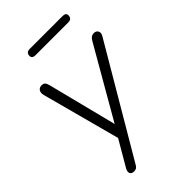

<svg xmlns="http://www.w3.org/2000/svg" viewBox="-257 -760 1030 1030"><g transform="rotate(-45 258.0 -244.5)"><path d="M117 186Q98 186 93 173Q88 160 99 142L183 -2L64 -447Q59 -467 67 -479.5Q75 -492 93 -492Q106 -492 112.5 -485Q119 -478 123 -463L223 -68L454 -469Q467 -492 488 -492Q506 -492 513 -478.5Q520 -465 509 -447L150 163Q144 175 136.5 180.5Q129 186 117 186ZM184 -629Q158 -629 158 -649Q158 -675 186 -675H434Q460 -675 460 -656Q460 -629 432 -629Z"/></g></svg>

Font: Nunito Light
Style: Italic
Weight: 300
Italic angle: -9°
Designer: Vernon Adams
Foundry: Vernon Adams
Version: Version 3.601; ttfautohint (v1.8.2.53-6de2)